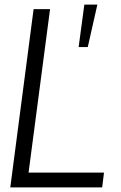

<svg xmlns="http://www.w3.org/2000/svg" viewBox="-20 -820 531 840"><path d="M364 -614H324L349 -800H406ZM427 0H25L127 -780H199L105 -65H435Z"/></svg>

Font: Tanohe Sans
Style: Italic
Weight: 400
Designer: Village Type and Design LLC & Cristiano Sobral
Foundry: Cooper Hewitt Smithsonian Design Museum
Version: Version 1.00;September 29, 2021;FontCreator 13.0.0.2655 64-b